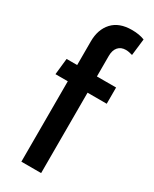

<svg xmlns="http://www.w3.org/2000/svg" viewBox="-195 -800 683 850"><g transform="rotate(30 146.0 -375.0)"><path d="M78 -411H15L24 -494H78V-615Q78 -676 112 -713Q146 -750 211 -750Q249 -750 276 -739L266 -654Q246 -660 232 -660Q207 -660 193 -644Q179 -628 179 -599V-494H277V-411H179V0H78Z"/></g></svg>

Font: Cabin Condensed Medium
Style: Regular
Weight: 500
Width: 3
Version: Version 2.001